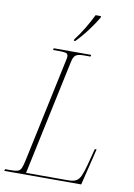

<svg xmlns="http://www.w3.org/2000/svg" viewBox="-112 -997 738 1060"><g transform="rotate(10 257.0 -467.0)"><path d="M-12 0 -8 -10H22Q49 -10 62 -14Q75 -18 82 -33.5Q89 -49 96 -84L219 -662Q222 -675 222 -682Q222 -698 209 -701Q196 -704 175 -704H138L140 -714H350L348 -704H311Q277 -704 264.5 -694Q252 -684 246 -654L109 -10H344Q373 -10 389 -18.5Q405 -27 415 -49.5Q425 -72 436 -113L460 -205H470L420 0ZM243 -782Q268 -814 292 -853.5Q316 -893 336 -934H366V-926Q347 -893 314.5 -849.5Q282 -806 250 -774H242Z"/></g></svg>

Font: Noto Serif Display SemiCondensed Thin
Style: Italic
Weight: 100
Width: 4
Italic angle: -12°
Designer: Monotype Design Team
Foundry: Monotype Imaging Inc.
Version: Version 2.009